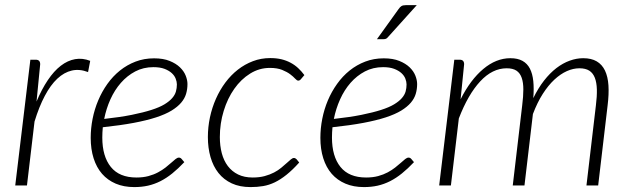

<svg xmlns="http://www.w3.org/2000/svg" viewBox="-20 -736 2502 762"><path d="M40.5 0 100.5 -499H122Q139.5 -499 139.5 -481L125 -333Q145.5 -382 169.8 -418Q194 -454 221.2 -475Q248.5 -496 278 -501.2Q307.5 -506.5 338 -494.5L329.5 -450Q295.5 -463 265 -456Q234.5 -449 207.5 -423.8Q180.5 -398.5 157.8 -355.5Q135 -312.5 117 -253.5L87 0Z M724 -402.5Q724 -382 718.5 -363.5Q713 -345 699 -328.5Q685 -312 661 -297.2Q637 -282.5 599.5 -270.2Q562 -258 510 -248.2Q458 -238.5 388 -231Q387 -220.5 386.5 -210.2Q386 -200 386 -190Q386 -115.5 419.8 -73.5Q453.5 -31.5 521.5 -31.5Q548 -31.5 569.2 -37.2Q590.5 -43 607.2 -52Q624 -61 636.8 -71Q649.5 -81 659.5 -90Q669.5 -99 676.8 -104.8Q684 -110.5 690 -110.5Q696 -110.5 700.5 -105.5L711.5 -92.5Q687 -66.5 663.8 -47.8Q640.5 -29 616.8 -17Q593 -5 567.5 0.8Q542 6.5 513 6.5Q471.5 6.5 439.2 -7.2Q407 -21 385 -46.2Q363 -71.5 351.5 -107.8Q340 -144 340 -189Q340 -226.5 347.5 -264.5Q355 -302.5 369.8 -337.5Q384.5 -372.5 406.2 -403Q428 -433.5 456 -456Q484 -478.5 518 -491.5Q552 -504.5 591.5 -504.5Q628 -504.5 653.2 -494.2Q678.5 -484 694.2 -468.8Q710 -453.5 717 -435.8Q724 -418 724 -402.5ZM589 -469.5Q549 -469.5 516.8 -452.5Q484.5 -435.5 459.8 -407.2Q435 -379 418.2 -341.8Q401.5 -304.5 393.5 -264Q457 -271 503 -280.2Q549 -289.5 581 -299.8Q613 -310 632.8 -322Q652.5 -334 663.5 -346.8Q674.5 -359.5 678.2 -373Q682 -386.5 682 -401Q682 -411.5 677.2 -423.8Q672.5 -436 661.5 -446Q650.5 -456 632.8 -462.8Q615 -469.5 589 -469.5Z M1167.5 -91Q1141 -61.5 1117.2 -42.5Q1093.5 -23.5 1070.8 -12.5Q1048 -1.5 1024.5 2.5Q1001 6.5 974.5 6.5Q931.5 6.5 899.8 -8.2Q868 -23 847 -49.5Q826 -76 815.5 -112.5Q805 -149 805 -192Q805 -231.5 813.2 -270.2Q821.5 -309 837 -344Q852.5 -379 874.5 -408.5Q896.5 -438 924 -459.5Q951.5 -481 983.8 -493.2Q1016 -505.5 1052.5 -505.5Q1077 -505.5 1096.8 -500.8Q1116.5 -496 1133 -487.2Q1149.5 -478.5 1163 -466Q1176.5 -453.5 1188 -438L1174 -421.5Q1169.5 -416 1163.5 -416Q1158.5 -416 1151.2 -424Q1144 -432 1131.8 -441.2Q1119.5 -450.5 1100 -458.5Q1080.5 -466.5 1051 -466.5Q1009 -466.5 972.8 -444Q936.5 -421.5 909.8 -383.5Q883 -345.5 867.8 -295.8Q852.5 -246 852.5 -192Q852.5 -157.5 860.2 -128Q868 -98.5 884.2 -77Q900.5 -55.5 925 -43.5Q949.5 -31.5 983 -31.5Q1009.5 -31.5 1030.5 -37.2Q1051.5 -43 1067.8 -51.5Q1084 -60 1096.2 -70.2Q1108.5 -80.5 1118 -89Q1127.5 -97.5 1134.2 -103.2Q1141 -109 1146.5 -109Q1152 -109 1157 -104L1167.5 -91Z M1251.5 0ZM1635.5 -402.5Q1635.5 -382 1630 -363.5Q1624.5 -345 1610.5 -328.5Q1596.5 -312 1572.5 -297.2Q1548.5 -282.5 1511 -270.2Q1473.5 -258 1421.5 -248.2Q1369.5 -238.5 1299.5 -231Q1298.5 -220.5 1298 -210.2Q1297.5 -200 1297.5 -190Q1297.5 -115.5 1331.2 -73.5Q1365 -31.5 1433 -31.5Q1459.5 -31.5 1480.8 -37.2Q1502 -43 1518.8 -52Q1535.5 -61 1548.2 -71Q1561 -81 1571 -90Q1581 -99 1588.2 -104.8Q1595.5 -110.5 1601.5 -110.5Q1607.5 -110.5 1612 -105.5L1623 -92.5Q1598.5 -66.5 1575.2 -47.8Q1552 -29 1528.2 -17Q1504.5 -5 1479 0.8Q1453.5 6.5 1424.5 6.5Q1383 6.5 1350.8 -7.2Q1318.5 -21 1296.5 -46.2Q1274.5 -71.5 1263 -107.8Q1251.5 -144 1251.5 -189Q1251.5 -226.5 1259 -264.5Q1266.5 -302.5 1281.2 -337.5Q1296 -372.5 1317.8 -403Q1339.5 -433.5 1367.5 -456Q1395.5 -478.5 1429.5 -491.5Q1463.5 -504.5 1503 -504.5Q1539.5 -504.5 1564.8 -494.2Q1590 -484 1605.8 -468.8Q1621.5 -453.5 1628.5 -435.8Q1635.5 -418 1635.5 -402.5ZM1500.5 -469.5Q1460.5 -469.5 1428.2 -452.5Q1396 -435.5 1371.2 -407.2Q1346.5 -379 1329.8 -341.8Q1313 -304.5 1305 -264Q1368.5 -271 1414.5 -280.2Q1460.5 -289.5 1492.5 -299.8Q1524.5 -310 1544.2 -322Q1564 -334 1575 -346.8Q1586 -359.5 1589.8 -373Q1593.5 -386.5 1593.5 -401Q1593.5 -411.5 1588.8 -423.8Q1584 -436 1573 -446Q1562 -456 1544.2 -462.8Q1526.5 -469.5 1500.5 -469.5ZM1634 -715.5 1520 -589Q1516 -584 1512 -582.2Q1508 -580.5 1502.5 -580.5H1476L1561.5 -699.5Q1567.5 -708.5 1573.5 -712Q1579.5 -715.5 1590.5 -715.5Z M1723 0 1783 -499H1804.5Q1822 -499 1822 -481L1808 -342Q1847 -419.5 1898 -462.2Q1949 -505 2005.5 -505Q2034.5 -505 2053.5 -494.5Q2072.5 -484 2083 -463.8Q2093.5 -443.5 2096.5 -414Q2099.5 -384.5 2096.5 -346.5Q2116 -386.5 2139.2 -416.2Q2162.5 -446 2188.2 -465.8Q2214 -485.5 2241 -495.2Q2268 -505 2294.5 -505Q2327 -505 2348.2 -492.5Q2369.5 -480 2381 -456Q2392.5 -432 2394.8 -397.2Q2397 -362.5 2391.5 -318L2354 0H2307.5L2345 -318Q2349.5 -353.5 2348.8 -381Q2348 -408.5 2340.8 -427.2Q2333.5 -446 2318.8 -455.5Q2304 -465 2279.5 -465Q2255 -465 2229.8 -453.8Q2204.5 -442.5 2180.2 -420Q2156 -397.5 2134.2 -363.5Q2112.5 -329.5 2095 -283.5L2061.5 0H2015L2052.5 -318Q2057 -353.5 2057 -381Q2057 -408.5 2050.5 -427.2Q2044 -446 2029.8 -455.5Q2015.5 -465 1991 -465Q1934 -465 1885.8 -413Q1837.5 -361 1801 -266L1769.5 0Z"/></svg>

Font: Lato Light
Style: Italic
Weight: 300
Italic angle: -7°
Designer: Lukasz Dziedzic
Foundry: tyPoland Lukasz Dziedzic
Version: Version 2.007; 2014-02-27